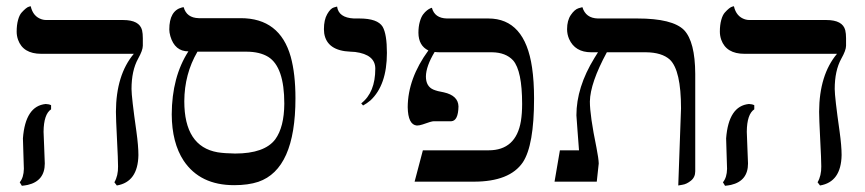

<svg xmlns="http://www.w3.org/2000/svg" viewBox="-20 -580 2763 613"><path d="M119.1 -159.2Q119.1 -149.9 121.1 -108.4Q123 -67.9 123 -58.1Q123 -2.4 68.8 10.3Q59.6 12.2 49.8 13.2L43 2Q55.7 -13.2 56.2 -41Q56.2 -49.8 54.7 -88.4Q53.2 -128.4 53.2 -138.2Q61 -241.7 126 -248Q136.7 -247.6 143.1 -244.1V-231Q119.6 -215.3 119.1 -159.2ZM399.9 -295.9Q399.9 -270 415.5 -160.2Q421.9 -113.8 421.9 -85Q420.4 1 353 12.2L345.2 2Q357.4 -19 356.9 -48.8Q356.9 -69.8 353.5 -136Q350.1 -202.1 350.1 -223.1Q350.6 -340.8 407.2 -408.2H111.8Q53.7 -408.2 37.6 -453.1Q33.2 -465.8 33.2 -479Q33.2 -500 37.6 -516.1Q42 -532.2 49.1 -540Q56.2 -547.9 62.5 -553Q68.8 -558.1 73.7 -559.1L78.1 -560.1Q85.4 -526.9 113.8 -518.1Q120.6 -516.1 127 -516.1H373Q425.3 -516.1 433.6 -483.4Q436 -472.7 436 -458V-434.1Q436 -419.4 420.9 -392.6Q399.9 -354.5 399.9 -295.9Z M766.6 -415H610.4Q568.8 -343.8 568.4 -256.8Q568.4 -112.3 674.8 -93.8Q696.3 -90.3 730.5 -89.8Q824.7 -89.8 858.9 -135.3Q887.2 -174.3 887.7 -249Q887.7 -366.2 836.4 -398.4Q809.1 -415 766.6 -415ZM727.5 11.2Q618.7 11.2 566.4 -66.9Q528.8 -124 528.3 -214.8Q528.8 -334.5 581.5 -416Q538.1 -416 523.9 -464.4Q520.5 -476.6 520.5 -485.8Q520.5 -545.9 561 -556.2Q561 -556.2 566.4 -557.1Q575.7 -522.9 614.7 -522H748.5Q873.5 -522 908.2 -398.9Q923.3 -344.2 923.3 -266.1Q923.3 -40 804.7 0.5Q772.5 11.2 727.5 11.2Z M1139.2 -243.2 1133.3 -250Q1178.2 -284.7 1178.2 -360.8Q1178.2 -405.8 1113.8 -414.1Q1106.4 -415 1099.1 -415Q1023.9 -418 1015.1 -473.6Q1014.2 -480.5 1014.2 -486.8Q1014.2 -516.6 1024.7 -534.9Q1035.2 -553.2 1045.9 -556.2L1056.2 -559.1Q1061 -523.4 1109.9 -521Q1116.7 -521 1127.4 -521Q1185.5 -521 1201.7 -494.6Q1215.3 -470.7 1215.3 -411.1Q1215.3 -308.1 1162.6 -259.3Q1150.9 -249.5 1139.2 -243.2Z M1647 -248Q1647 -354 1618.2 -387.2Q1594.7 -412.6 1550.8 -413.1H1384.8Q1375.5 -413.1 1367.7 -414.1Q1340.3 -368.7 1339.8 -335.9Q1339.8 -304.2 1363.8 -293.9Q1376.5 -288.6 1397 -285.2Q1442.9 -274.9 1443.8 -240.2Q1442.9 -194.3 1420.9 -192.9H1364.7Q1357.4 -192.9 1329.1 -182.6Q1318.8 -179.2 1311 -179.2Q1282.7 -181.6 1281.7 -237.8Q1282.2 -329.6 1347.7 -418.9Q1316.4 -434.1 1315.9 -475.1Q1315.9 -495.1 1320.3 -510.5Q1324.7 -525.9 1330.8 -533.9Q1336.9 -542 1343.3 -546.9Q1349.6 -551.8 1354.5 -553.7L1358.9 -555.2Q1367.7 -522 1406.7 -521H1539.1Q1655.8 -521 1678.7 -364.3Q1685.1 -320.8 1685.1 -265.1Q1685.1 -116.2 1649.4 -62Q1607.4 0 1492.7 0H1303.7L1330.1 -100.1H1540Q1627.4 -100.1 1643.1 -193.4Q1647 -217.8 1647 -248Z M2145.5 12.2 2154.3 -233.9Q2154.3 -355.5 2118.7 -389.6Q2093.3 -412.6 2042.5 -413.1H1917.5Q1864.3 -314.9 1863.3 -255.9Q1863.3 -210.9 1884.3 -108.9Q1891.1 -74.2 1891.6 -58.1L1885.3 0H1750.5L1767.6 -100.1H1828.6Q1827.6 -117.2 1823.7 -164.6Q1820.3 -206.5 1820.3 -211.9Q1820.3 -301.3 1877.9 -395Q1883.3 -403.3 1889.2 -413.1H1867.7Q1815.9 -413.1 1796.9 -455.6Q1790.5 -470.7 1790.5 -486.8Q1790.5 -514.6 1802.5 -532.2Q1814.5 -549.8 1827.1 -553.7L1839.4 -557.1Q1850.1 -522 1888.7 -521H2014.6Q2127.4 -521 2164.1 -483.9Q2199.2 -446.8 2199.7 -344.2V-33.2Q2199.7 -14.2 2186 -3.2Q2172.4 7.8 2159.2 9.8Z M2364.3 -159.2Q2364.3 -149.9 2366.2 -108.4Q2368.2 -67.9 2368.2 -58.1Q2368.2 -2.4 2314 10.3Q2304.7 12.2 2294.9 13.2L2288.1 2Q2300.8 -13.2 2301.3 -41Q2301.3 -49.8 2299.8 -88.4Q2298.3 -128.4 2298.3 -138.2Q2306.2 -241.7 2371.1 -248Q2381.8 -247.6 2388.2 -244.1V-231Q2364.7 -215.3 2364.3 -159.2ZM2645 -295.9Q2645 -270 2660.6 -160.2Q2667 -113.8 2667 -85Q2665.5 1 2598.1 12.2L2590.3 2Q2602.5 -19 2602.1 -48.8Q2602.1 -69.8 2598.6 -136Q2595.2 -202.1 2595.2 -223.1Q2595.7 -340.8 2652.3 -408.2H2356.9Q2298.8 -408.2 2282.7 -453.1Q2278.3 -465.8 2278.3 -479Q2278.3 -500 2282.7 -516.1Q2287.1 -532.2 2294.2 -540Q2301.3 -547.9 2307.6 -553Q2314 -558.1 2318.8 -559.1L2323.2 -560.1Q2330.6 -526.9 2358.9 -518.1Q2365.7 -516.1 2372.1 -516.1H2618.2Q2670.4 -516.1 2678.7 -483.4Q2681.2 -472.7 2681.2 -458V-434.1Q2681.2 -419.4 2666 -392.6Q2645 -354.5 2645 -295.9Z"/></svg>

Font: Linux Biolinum O
Style: Regular
Weight: 400
Designer: Philipp H. Poll
Foundry: Philipp H. Poll
Version: Version 1.0.4